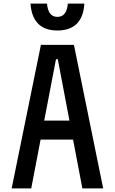

<svg xmlns="http://www.w3.org/2000/svg" viewBox="-20 -1050 640 1070"><path d="M45 0 208 -800H392L555 0H439L302 -720H292L154 0ZM160 -272V-378H440V-272ZM242 -1030Q245 -993 259.5 -974.5Q274 -956 300 -956Q326 -956 340.5 -974.5Q355 -993 358 -1030H450Q446 -956 408 -918Q370 -880 300 -880Q230 -880 192.5 -918Q155 -956 150 -1030Z"/></svg>

Font: Martian Mono Condensed
Style: Regular
Weight: 400
Width: 3
Designer: Roman Shamin
Foundry: Evil Martians
Version: Version 1.000